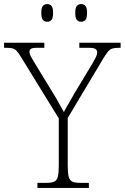

<svg xmlns="http://www.w3.org/2000/svg" viewBox="-30 -924 613 944"><path d="M154 0V-25H198Q222 -25 235.5 -30.5Q249 -36 254 -54Q259 -72 259 -108V-342L73 -644Q61 -664 52 -673.5Q43 -683 32 -686Q21 -689 0 -689H-10V-714H188V-689H154Q128 -689 121.5 -683.5Q115 -678 115 -669Q115 -659 121.5 -647Q128 -635 137 -620L215 -492Q234 -462 251.5 -431.5Q269 -401 284 -373Q292 -389 306.5 -413.5Q321 -438 339 -470L427 -616Q436 -632 442 -644.5Q448 -657 448 -667Q448 -677 439.5 -683Q431 -689 405 -689H360V-714H563V-689H555Q535 -689 523 -685.5Q511 -682 502 -671.5Q493 -661 480 -640L303 -344V-109Q303 -72 308 -54Q313 -36 326.5 -30.5Q340 -25 364 -25H407V0ZM369 -817Q356 -817 348 -826Q340 -835 340 -861Q340 -886 348 -895Q356 -904 369 -904Q382 -904 390 -895Q398 -886 398 -861Q398 -835 390 -826Q382 -817 369 -817ZM202 -817Q189 -817 181 -826Q173 -835 173 -861Q173 -886 181 -895Q189 -904 202 -904Q215 -904 223 -895Q231 -886 231 -861Q231 -835 223 -826Q215 -817 202 -817Z"/></svg>

Font: Noto Serif ExtraLight
Style: Regular
Weight: 200
Designer: Monotype Design Team
Foundry: Monotype Imaging Inc.
Version: Version 2.015; ttfautohint (v1.8.4.7-5d5b)